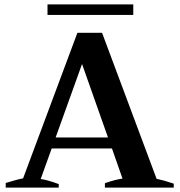

<svg xmlns="http://www.w3.org/2000/svg" viewBox="-20 -853 817 873"><path d="M586 -785H196V-833H586ZM770 -18V0H457V-20Q502 -36 537 -41L489 -178H215L165 -39Q196 -35 247 -16V0H6V-21Q28 -28 50.5 -34Q73 -40 85 -42L332 -704H444L692 -40Q726 -33 770 -18ZM471 -228 353 -562 233 -228Z"/></svg>

Font: Trirong Bold
Style: Regular
Weight: 700
Designer: Katatrad Team
Foundry: CadsonDemak
Version: Version 1.000